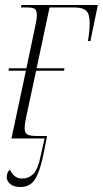

<svg xmlns="http://www.w3.org/2000/svg" viewBox="-20 -556 413 771"><path d="M26 0 84 -272H14L16 -282H86L114 -415Q120 -443 124 -463Q128 -483 128 -495Q128 -514 120 -520Q112 -526 90 -526H64L66 -536H373L343 -391H333Q337 -414 338.5 -431Q340 -448 340 -466Q340 -499 326.5 -512.5Q313 -526 278 -526H179L127 -282H239L237 -272H125L83 -76Q79 -55 79 -42Q79 -22 90 -16Q101 -10 126 -10H169L153 71Q139 136 119.5 165.5Q100 195 62 195Q36 195 21.5 183Q7 171 7 155Q7 136 20 125Q36 161 68 161Q96 161 114.5 141.5Q133 122 143 71L159 0Z"/></svg>

Font: Noto Serif Display Condensed ExtraLight
Style: Italic
Weight: 200
Width: 3
Italic angle: -12°
Designer: Monotype Design Team
Foundry: Monotype Imaging Inc.
Version: Version 2.009